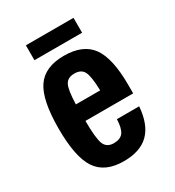

<svg xmlns="http://www.w3.org/2000/svg" viewBox="-169 -782 809 890"><g transform="rotate(-30 235.5 -336.5)"><path d="M426.1 -241.1V-286.1Q426.1 -428.6 381.6 -490.6Q337 -552.7 234.6 -552.7Q132.1 -552.7 88.6 -488.5Q45.1 -424.3 45.1 -272.3Q45.1 -119.9 88.6 -54.9Q132.1 10 232.4 10Q321 10 367 -35.8Q413 -81.6 420.3 -175.3H301.1Q299.4 -126.9 284.2 -106.2Q269 -85.6 234.1 -85.6Q196.3 -85.6 183.6 -116.2Q170.9 -146.9 170.6 -241.1ZM300.7 -329.6H170.6Q172.6 -404.7 185.8 -430.9Q199 -457.1 235.3 -457.1Q272.3 -457.1 285.5 -430.9Q298.7 -404.7 300.7 -329.6ZM106.7 -603H361.7V-682.6H106.7Z"/></g></svg>

Font: Secuela Black
Style: Regular
Weight: 900
Designer: Fernando Haro
Foundry: deFharo
Version: Version 1.704